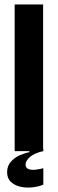

<svg xmlns="http://www.w3.org/2000/svg" viewBox="-20 -680 260 864"><path d="M46 0V-660H174V0ZM175 151Q154 160 126.5 163Q99 166 73 160.5Q47 155 29.5 139Q12 123 12 95Q12 66 29.5 47Q47 28 70.5 18Q94 8 112 5V-10L175 -11V0Q134 9 114.5 26.5Q95 44 95 60Q95 76 109 81Q123 86 141.5 83.5Q160 81 175 77Z"/></svg>

Font: Bricolage Grotesque 48pt SemiBold
Style: Regular
Weight: 600
Designer: Mathieu Triay
Foundry: Atelier Triay
Version: Version 1.000; ttfautohint (v1.8.4.7-5d5b);gftools[0.9.32]